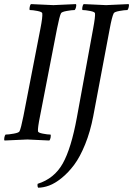

<svg xmlns="http://www.w3.org/2000/svg" viewBox="-27 -666 634 914"><path d="M227.1 -641.6Q239.3 -641.6 334.5 -646.5Q337.4 -642.6 335 -632.3Q332.5 -622.1 328.6 -618.2Q314.9 -618.2 290.5 -613.8Q266.1 -609.4 263.2 -602.5Q256.3 -588.9 244.6 -530.3L163.6 -113.3Q151.9 -55.7 153.8 -41Q154.3 -34.2 177 -29.8Q199.7 -25.4 213.4 -25.4Q215.8 -22 213.9 -11.2Q211.9 -0.5 207.5 2.9Q114.7 -2 103 -2Q89.8 -2 -5.4 2.9Q-8.3 -1 -6.3 -11.2Q-4.4 -21.5 -0.5 -25.4Q13.2 -25.4 38.1 -29.8Q63 -34.2 65.9 -41Q72.8 -54.7 84.5 -113.3L165.5 -530.3Q176.3 -585 174.3 -602.5Q173.8 -609.4 151.1 -613.8Q128.4 -618.2 114.7 -618.2Q112.3 -621.6 114.3 -632.3Q116.2 -643.1 120.6 -646.5Q213.4 -641.6 227.1 -641.6ZM416.5 -530.3Q427.2 -587.9 425.3 -602.5Q424.8 -609.4 402.1 -613.8Q379.4 -618.2 365.7 -618.2Q363.3 -621.6 365.2 -632.3Q367.2 -643.1 371.6 -646.5Q464.4 -641.6 478 -641.6Q490.2 -641.6 585.4 -646.5Q588.4 -642.6 585.9 -632.3Q583.5 -622.1 579.6 -618.2Q565.9 -618.2 541.5 -613.8Q517.1 -609.4 514.2 -602.5Q505.9 -585.9 495.6 -530.3L417 -113.3Q402.8 -39.1 378.4 21Q354 81.1 326.2 118.4Q298.3 155.8 266.6 181.4Q234.9 207 207 217.3Q179.2 227.5 154.3 227.5Q151.4 223.1 151.4 214.8L152.3 209Q231.4 184.1 271.7 112.3Q312 40.5 338.9 -106.4Z"/></svg>

Font: Amiri
Style: Slanted
Weight: 400
Italic angle: 9°
Designer: Khaled Hosny
Version: Version 000.107